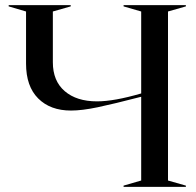

<svg xmlns="http://www.w3.org/2000/svg" viewBox="-20 -732 767 752"><path d="M464 -5 533 -25V-353Q425 -325 363 -312Q301 -299 258 -299Q177 -299 129.5 -346.5Q82 -394 82 -483V-687L14 -707V-712H257V-707L187 -687V-488Q187 -415 233.5 -375Q280 -335 360 -335Q427 -335 533 -366V-687L464 -707V-712H708V-707L638 -687V-25L708 -5V0H464Z"/></svg>

Font: Nyght Serif
Style: Regular
Weight: 400
Designer: Maksym Kobuzan
Version: Version 0.410;July 4, 2025;FontCreator 15.0.0.2958 64-bit